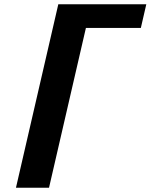

<svg xmlns="http://www.w3.org/2000/svg" viewBox="-20 -880 706 900"><path d="M209.8 0 382.7 -749H640.2L665.8 -860H253.3L54.8 0Z"/></svg>

Font: Stormning
Style: BoldObl
Weight: 400
Designer: Robert Jablonski, Mew Too
Foundry: Cannot Into Space Fonts
Version: Version 0.90